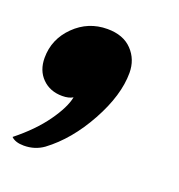

<svg xmlns="http://www.w3.org/2000/svg" viewBox="-77 -234 413 443"><g transform="rotate(20 129.5 -12.5)"><path d="M96 3Q86 9 70 9Q40 9 21 -10Q2 -29 2 -60Q2 -106 35.5 -139Q69 -172 116 -172Q155 -172 176.5 -149.5Q198 -127 198 -94Q198 -39 161.5 27.5Q125 94 74 132Q53 147 26 147Q5 147 -5 137Q39 102 65 65.5Q91 29 96 3Z"/></g></svg>

Font: K2D ExtraBold
Style: Italic
Weight: 800
Italic angle: -10°
Designer: Katatrad Aksorn Co.,Ltd.
Foundry: Cadson Demak Co.,Ltd.
Version: Version 1.000; ttfautohint (v1.6)